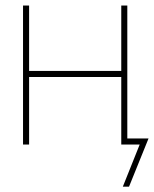

<svg xmlns="http://www.w3.org/2000/svg" viewBox="-20 -536 571 712"><path d="M440.4 -250.5H80.1V-272.9H440.4ZM87.9 0H65.4V-515.6H87.9ZM452.1 0H429.7V-515.6H452.1ZM498 0H436.5V-22.5H530.8L458.5 156.2H435.5Z"/></svg>

Font: Intratopia Thin
Style: Regular
Weight: 100
Designer: Rasmus Andersson
Foundry: rsms
Version: Version 3.000;Glyphs 3.2.3 (3260)